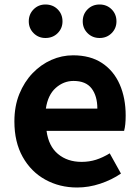

<svg xmlns="http://www.w3.org/2000/svg" viewBox="-20 -820 621 854"><path d="M323 14Q245 14 181.5 -21Q118 -56 81 -122Q44 -188 44 -280Q44 -348 66 -402Q88 -456 125 -494.5Q162 -533 208.5 -553.5Q255 -574 305 -574Q382 -574 434 -539.5Q486 -505 512.5 -444.5Q539 -384 539 -306Q539 -263 532 -238H187Q196 -170 238 -135Q280 -100 343 -100Q377 -100 407 -109.5Q437 -119 468 -138L518 -48Q477 -20 426 -3Q375 14 323 14ZM184 -337H413Q413 -393 387.5 -426.5Q362 -460 307 -460Q263 -460 228 -429Q193 -398 184 -337ZM182 -651Q151 -651 129.5 -672.5Q108 -694 108 -725Q108 -757 129.5 -778.5Q151 -800 182 -800Q215 -800 236.5 -778.5Q258 -757 258 -725Q258 -694 236.5 -672.5Q215 -651 182 -651ZM423 -651Q391 -651 369.5 -672.5Q348 -694 348 -725Q348 -757 369.5 -778.5Q391 -800 423 -800Q455 -800 476.5 -778.5Q498 -757 498 -725Q498 -694 476.5 -672.5Q455 -651 423 -651Z"/></svg>

Font: Source Han Sans TC
Style: Bold
Weight: 700
Designer: Ryoko NISHIZUKA Ë•øÂ°öÊ∂ºÂ≠ê (kana, bopomofo & ideographs); Paul D. Hunt (Latin, Greek & Cyrillic); Sandoll Communicatio
Foundry: Adobe
Version: Version 2.004;hotconv 1.0.118;makeotfexe 2.5.65603